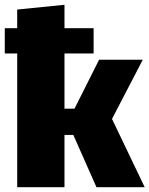

<svg xmlns="http://www.w3.org/2000/svg" viewBox="-20 -784 626 804"><path d="M586 0H384L287 -219H250V0H52V-560H0V-666H52V-744L250 -764V-666H372V-560H250V-329H292L395 -534H578L449 -286Z"/></svg>

Font: Trujillo Black
Style: Regular
Weight: 900
Designer: Fira Sans original fonts by bBox Type GmbH, Carrois Corporate GbR, & Edenspiekermann AG / Changes by Cristiano Sobral
Foundry: Fira Sans original fonts by bBox Type GmbH, Carrois Corporate GbR, & Edenspiekermann AG / Changes by Cristiano Sobral
Version: Version 4.301;July 28, 2020;FontCreator 13.0.0.2655 64-bit